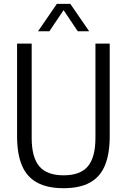

<svg xmlns="http://www.w3.org/2000/svg" viewBox="-20 -966 657 995"><path d="M309.5 9.3Q226.2 9.3 172.9 -19.5Q119.6 -48.2 94 -107.8Q68.5 -167.5 68.5 -260.4V-740H144.2V-251Q144.2 -151.5 183.4 -104.5Q222.6 -57.5 309.5 -57.5Q396.9 -57.5 435.7 -104.5Q474.6 -151.5 474.6 -251V-740H548.6V-260.4Q548.6 -167.5 523.4 -107.8Q498.3 -48.2 445.4 -19.5Q392.6 9.3 309.5 9.3ZM177.1 -804.1 274.6 -945.8H344.5L442 -804.1H383L303.7 -922H315.3L236 -804.1Z"/></svg>

Font: Encode Sans SC Condensed Thin
Style: Regular
Weight: 100
Width: 3
Designer: Multiple Designers
Foundry: Impallari Type
Version: Version 3.002